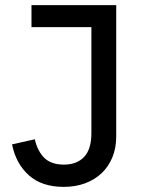

<svg xmlns="http://www.w3.org/2000/svg" viewBox="-20 -718 559 750"><path d="M434 -698V-185Q434 -140 419 -103.5Q404 -67 377 -41.5Q350 -16 312.5 -2Q275 12 229 12Q143 12 92.5 -33.5Q42 -79 27 -154L116 -174Q126 -129 152.5 -102Q179 -75 230 -75Q280 -75 308.5 -105Q337 -135 337 -198V-612H103V-698Z"/></svg>

Font: IBM Plex Sans Arabic Text
Style: Regular
Weight: 450
Designer: Mike Abbink, Paul van der Laan, Pieter van Rosmalen, Wael Morcos, Khajak Apelian
Foundry: Bold Monday
Version: Version 1.2